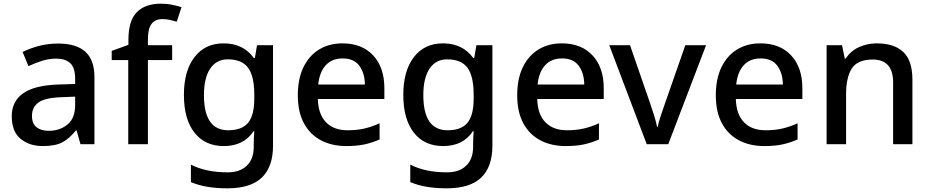

<svg xmlns="http://www.w3.org/2000/svg" viewBox="-20 -785 5064 1045"><path d="M297 -548Q395 -548 444.5 -503.5Q494 -459 494 -365V0H418L397 -75H393Q358 -31 319.5 -10.5Q281 10 213 10Q140 10 92 -29.5Q44 -69 44 -153Q44 -234 106.5 -277.5Q169 -321 298 -325L389 -328V-356Q389 -417 362 -441.5Q335 -466 286 -466Q246 -466 207.5 -453.5Q169 -441 135 -425L103 -502Q140 -521 190 -534.5Q240 -548 297 -548ZM316 -256Q224 -253 189 -227Q154 -201 154 -154Q154 -112 179 -92.5Q204 -73 244 -73Q306 -73 347.5 -107.5Q389 -142 389 -212V-259Z M917 -458H785V0H678V-458H588V-508L679 -541V-568Q679 -672 724.5 -718.5Q770 -765 856 -765Q889 -765 917 -759Q945 -753 968 -746L942 -667Q926 -672 905.5 -676.5Q885 -681 864 -681Q824 -681 804.5 -654.5Q785 -628 785 -570V-539H917Z M1197 -549Q1304 -549 1362 -469H1367L1379 -539H1466V8Q1466 123 1405 181.5Q1344 240 1217 240Q1097 240 1019 206V111Q1060 132 1110 142.5Q1160 153 1219 153Q1286 153 1323.5 116.5Q1361 80 1361 15V-4Q1361 -16 1362 -38Q1363 -60 1364 -71H1360Q1307 10 1198 10Q1096 10 1038.5 -63Q981 -136 981 -269Q981 -399 1038.5 -474Q1096 -549 1197 -549ZM1220 -462Q1158 -462 1124 -411.5Q1090 -361 1090 -267Q1090 -76 1222 -76Q1297 -76 1330.5 -117Q1364 -158 1364 -248V-269Q1364 -371 1330 -416.5Q1296 -462 1220 -462Z M1844 -549Q1950 -549 2011 -483.5Q2072 -418 2072 -305V-246H1710Q1712 -164 1754 -120Q1796 -76 1872 -76Q1923 -76 1963.5 -85.5Q2004 -95 2046 -114V-26Q2005 -8 1963.5 1Q1922 10 1865 10Q1787 10 1727.5 -21Q1668 -52 1634.5 -113.5Q1601 -175 1601 -266Q1601 -356 1631.5 -419Q1662 -482 1716.5 -515.5Q1771 -549 1844 -549ZM1845 -467Q1787 -467 1753 -430Q1719 -393 1712 -325H1966Q1965 -388 1935.5 -427.5Q1906 -467 1845 -467Z M2391 -549Q2498 -549 2556 -469H2561L2573 -539H2660V8Q2660 123 2599 181.5Q2538 240 2411 240Q2291 240 2213 206V111Q2254 132 2304 142.5Q2354 153 2413 153Q2480 153 2517.5 116.5Q2555 80 2555 15V-4Q2555 -16 2556 -38Q2557 -60 2558 -71H2554Q2501 10 2392 10Q2290 10 2232.5 -63Q2175 -136 2175 -269Q2175 -399 2232.5 -474Q2290 -549 2391 -549ZM2414 -462Q2352 -462 2318 -411.5Q2284 -361 2284 -267Q2284 -76 2416 -76Q2491 -76 2524.5 -117Q2558 -158 2558 -248V-269Q2558 -371 2524 -416.5Q2490 -462 2414 -462Z M3038 -549Q3144 -549 3205 -483.5Q3266 -418 3266 -305V-246H2904Q2906 -164 2948 -120Q2990 -76 3066 -76Q3117 -76 3157.5 -85.5Q3198 -95 3240 -114V-26Q3199 -8 3157.5 1Q3116 10 3059 10Q2981 10 2921.5 -21Q2862 -52 2828.5 -113.5Q2795 -175 2795 -266Q2795 -356 2825.5 -419Q2856 -482 2910.5 -515.5Q2965 -549 3038 -549ZM3039 -467Q2981 -467 2947 -430Q2913 -393 2906 -325H3160Q3159 -388 3129.5 -427.5Q3100 -467 3039 -467Z M3500 0 3296 -539H3409L3519 -221Q3529 -193 3540.5 -155.5Q3552 -118 3556 -95H3560Q3564 -118 3576.5 -155.5Q3589 -193 3599 -221L3710 -539H3823L3617 0Z M4119 -549Q4225 -549 4286 -483.5Q4347 -418 4347 -305V-246H3985Q3987 -164 4029 -120Q4071 -76 4147 -76Q4198 -76 4238.5 -85.5Q4279 -95 4321 -114V-26Q4280 -8 4238.5 1Q4197 10 4140 10Q4062 10 4002.5 -21Q3943 -52 3909.5 -113.5Q3876 -175 3876 -266Q3876 -356 3906.5 -419Q3937 -482 3991.5 -515.5Q4046 -549 4119 -549ZM4120 -467Q4062 -467 4028 -430Q3994 -393 3987 -325H4241Q4240 -388 4210.5 -427.5Q4181 -467 4120 -467Z M4752 -549Q4847 -549 4896.5 -502Q4946 -455 4946 -351V0H4841V-336Q4841 -461 4730 -461Q4647 -461 4616 -412Q4585 -363 4585 -272V0H4479V-539H4563L4578 -466H4583Q4610 -508 4655 -528.5Q4700 -549 4752 -549Z"/></svg>

Font: Noto Sans Lao Looped Medium
Style: Regular
Weight: 500
Designer: Mark Frömberg, Ben Mitchell
Foundry: The Fontpad Ltd
Version: Version 1.002; ttfautohint (v1.8.4.7-5d5b)